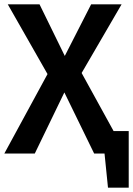

<svg xmlns="http://www.w3.org/2000/svg" viewBox="-20 -711 616 889"><path d="M506 -104H576V158H480L464 0H416L278 -283L141 0H0L200 -368L16 -691H163L280 -452L402 -691H543L358 -373Z"/></svg>

Font: FiraGO Medium
Style: Regular
Weight: 500
Designer: bBox Type
Foundry: bBox Type GmbH
Version: Version 1.001;PS 001.001;hotconv 1.0.88;makeotf.lib2.5.64775